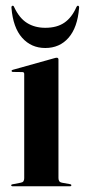

<svg xmlns="http://www.w3.org/2000/svg" viewBox="-20 -650 296 670"><path d="M184 -442.5V-28.5Q184 -21.5 187 -17.5Q190 -13.5 196 -12.5L223.5 -7.5Q226.5 -7 227.8 -6Q229 -5 229 -3.5Q229 -2 227.8 -1Q226.5 0 224.5 0H23Q21.5 0 20.2 -1Q19 -2 19 -3.5Q19 -4.5 20 -5.5Q21 -6.5 24 -7L52.5 -12.5Q59 -13.5 61.8 -17.5Q64.5 -21.5 64.5 -28V-392Q64.5 -395 63 -396.8Q61.5 -398.5 57.5 -398.5L25 -399Q23 -399 21.8 -400Q20.5 -401 20.5 -402.5Q20.5 -404.5 21.8 -405.2Q23 -406 25 -406.5L168 -446.5Q172.5 -448 174.5 -448.2Q176.5 -448.5 178.5 -448.5Q181 -448.5 182.5 -446.8Q184 -445 184 -442.5ZM138 -553Q178.5 -553 204.5 -570.8Q230.5 -588.5 246.5 -625Q248.5 -630 252 -630Q254 -630 255.2 -628Q256.5 -626 256 -622.5Q250.5 -554 219.2 -518.2Q188 -482.5 138 -482.5Q89 -482.5 57.2 -518.2Q25.5 -554 20 -622.5Q19.5 -626 20.8 -628Q22 -630 24.5 -630Q28 -630 29.5 -625Q47.5 -586.5 74.5 -569.8Q101.5 -553 138 -553Z"/></svg>

Font: Fraunces 120pt SemiBold
Style: Regular
Weight: 600
Version: Version 1.000;[b76b70a41]